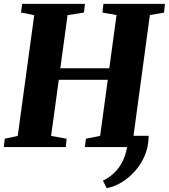

<svg xmlns="http://www.w3.org/2000/svg" viewBox="-27 -763 876 996"><path d="M744 -58.5Q744 -4.5 725 41.5Q706 87.5 674.2 123.5Q642.5 159.5 604 182.8Q565.5 206 526.5 213L507 174.5Q546.5 155.5 576 122.8Q605.5 90 621.2 44.5Q637 -1 634.5 -58.5ZM-7 0 -2.5 -43.5 65 -58 150.5 -684.5 82 -698 88 -743H413.5L408.5 -698L323.5 -684.5L286 -409H540L577.5 -685L504.5 -697.5L509.5 -743H828.5L824 -697.5L750.5 -685L665.5 -58L736.5 -43.5L731 0H413L419 -43.5L492.5 -58L532 -349H278L238 -58L318.5 -43.5L314.5 0Z"/></svg>

Font: Merriweather 48pt Black
Style: Italic
Weight: 900
Italic angle: -7.8°
Version: Version 2.101